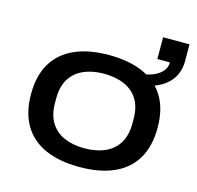

<svg xmlns="http://www.w3.org/2000/svg" viewBox="-102 -794 936 913"><g transform="rotate(15 365.5 -337.5)"><path d="M365 12Q266 12 196.5 -19Q127 -50 90.5 -111.5Q54 -173 54 -264Q54 -355 90.5 -416Q127 -477 196.5 -508Q266 -539 365 -539Q465 -539 534.5 -508Q604 -477 640.5 -416Q677 -355 677 -264Q677 -173 640.5 -111.5Q604 -50 534.5 -19Q465 12 365 12ZM365 -80Q423 -80 466 -99Q509 -118 532.5 -156.5Q556 -195 556 -254V-274Q556 -333 532.5 -371Q509 -409 466 -428Q423 -447 365 -447Q308 -447 265 -428Q222 -409 198.5 -371Q175 -333 175 -274V-254Q175 -195 198.5 -156.5Q222 -118 265 -99Q308 -80 365 -80ZM500 -437V-490Q570 -490 611.5 -515Q653 -540 653 -580H591V-687H721V-604Q721 -552 694 -514.5Q667 -477 617.5 -457Q568 -437 500 -437Z"/></g></svg>

Font: Archivo Expanded Medium
Style: Regular
Weight: 500
Width: 7
Designer: Hector Gatti
Foundry: Omnibus-Type
Version: Version 2.001